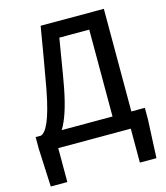

<svg xmlns="http://www.w3.org/2000/svg" viewBox="-135 -840 999 1153"><g transform="rotate(-15 364.5 -263.0)"><path d="M139 0H590V211H693L704 -27V-99H620V-737H227C201 -584 188 -501 162 -360C126 -170 90 -110 58 -99H25V-27L36 211H139ZM187 -99C219 -150 245 -229 267 -343C288 -457 297 -524 317 -639H503V-99Z"/></g></svg>

Font: Noto Sans CJK SC Medium
Style: Regular
Weight: 500
Designer: Ryoko NISHIZUKA 西塚涼子 (kana, bopomofo & ideographs); Paul D. Hunt (Latin, Greek & Cyrillic); Sandoll Communications 산돌커뮤니
Foundry: Adobe
Version: Version 2.004;hotconv 1.0.118;makeotfexe 2.5.65603